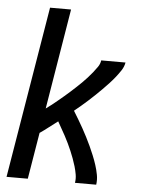

<svg xmlns="http://www.w3.org/2000/svg" viewBox="-53 -777 605 819"><g transform="rotate(5 250.0 -367.5)"><path d="M6 0 128 -735H218L147 -305Q160 -314 172.5 -324Q185 -334 197 -344Q209 -354 221.5 -364.5Q234 -375 245.5 -385.5Q257 -396 269 -407Q281 -418 292 -429Q303 -440 314 -452Q325 -464 335 -476.5Q345 -489 354 -502Q363 -515 365 -530H469Q466 -512 455.5 -496Q445 -480 433 -465Q421 -450 408 -436Q395 -422 381.5 -408.5Q368 -395 354 -381.5Q340 -368 326 -355.5Q312 -343 297.5 -330.5Q283 -318 268 -306Q279 -288 289.5 -270.5Q300 -253 310 -235Q320 -217 329.5 -198.5Q339 -180 347.5 -161.5Q356 -143 364 -123.5Q372 -104 378.5 -84Q385 -64 389 -43Q393 -22 390 0H299Q302 -18 299 -35.5Q296 -53 291 -70Q286 -87 280 -103Q274 -119 267.5 -134.5Q261 -150 253.5 -165.5Q246 -181 238 -196Q230 -211 221.5 -225.5Q213 -240 205 -255Q186 -241 167.5 -226.5Q149 -212 130 -199L97 0Z"/></g></svg>

Font: Iosevka Curly Medium Oblique
Style: Regular
Weight: 500
Italic angle: -9°
Monospace: yes
Designer: Belleve Invis
Foundry: Belleve Invis
Version: Version 11.1.0; ttfautohint (v1.8.3)